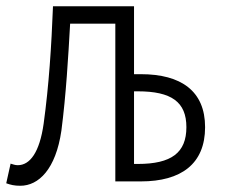

<svg xmlns="http://www.w3.org/2000/svg" viewBox="-26 -582 746 616"><path d="M426 -344H404V-562H403H144C139 -433 131 -309 114 -185C101 -93 70 -52 31 -52C22 -52 15 -55 8 -57L-6 6C8 11 20 14 39 14C98 14 153 -39 171 -163C186 -279 193 -399 199 -506H344V0H426C555 0 632 -56 632 -174C632 -290 555 -344 426 -344ZM416 -56H404V-289H416C524 -289 572 -255 572 -174C572 -92 524 -56 416 -56Z"/></svg>

Font: Kawkab Mono Light
Style: Regular
Weight: 300
Monospace: yes
Designer: Abdullah Arif
Foundry: Abdullah Arif
Version: Version 1.000;PS 000.500;hotconv 1.0.88;makeotf.lib2.5.64775